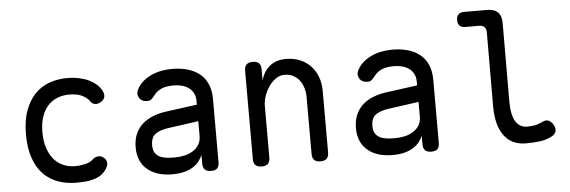

<svg xmlns="http://www.w3.org/2000/svg" viewBox="-48 -881 3096 1042"><g transform="rotate(-5 1500.0 -360.0)"><path d="M80 -274Q80 -351 100 -405Q120 -459 153.5 -493.5Q187 -528 232 -544Q277 -560 327 -560Q365 -560 395 -553.5Q425 -547 447.5 -536Q470 -525 486 -511Q502 -497 511 -482Q525 -459 521.5 -442Q518 -425 501 -415Q483 -404 467 -407Q451 -410 442 -425Q431 -442 404 -456Q377 -470 333 -470Q297 -470 267 -458Q237 -446 215.5 -422Q194 -398 182 -362.5Q170 -327 170 -279Q170 -230 182.5 -192.5Q195 -155 216.5 -130Q238 -105 268 -92.5Q298 -80 332 -80Q358 -80 386 -86.5Q414 -93 429 -108Q441 -120 458.5 -122Q476 -124 493 -110Q499 -104 502.5 -96.5Q506 -89 506 -80Q506 -71 501 -60.5Q496 -50 486 -38Q473 -22 455 -12.5Q437 -3 416.5 2Q396 7 374 8.5Q352 10 330 10Q275 10 229 -7Q183 -24 150 -58.5Q117 -93 98.5 -147Q80 -201 80 -274Z M1018 -355V-375Q1018 -400 1008.5 -418Q999 -436 983 -447.5Q967 -459 946 -464.5Q925 -470 901 -470Q862 -470 836.5 -459.5Q811 -449 794 -427Q788 -419 783 -413.5Q778 -408 773.5 -404.5Q769 -401 764 -399.5Q759 -398 753 -398Q721 -398 708 -420.5Q695 -443 709 -468Q722 -492 743 -509.5Q764 -527 790 -538.5Q816 -550 844.5 -555Q873 -560 901 -560Q945 -560 983 -549.5Q1021 -539 1049 -517Q1077 -495 1092.5 -460.5Q1108 -426 1108 -378V-34Q1108 -11 1097.5 -0.5Q1087 10 1064 10Q1041 10 1030 -1Q1019 -12 1019 -35V-80Q1012 -64 1000 -48Q988 -32 968.5 -19Q949 -6 920.5 2Q892 10 852 10Q812 10 778.5 0Q745 -10 720 -30Q695 -50 681 -80.5Q667 -111 667 -152Q667 -195 681 -226.5Q695 -258 719.5 -279.5Q744 -301 777 -314Q810 -327 848 -332ZM1018 -265 853 -242Q808 -236 782.5 -218Q757 -200 757 -155Q757 -131 766.5 -116Q776 -101 792 -93Q808 -85 829 -82.5Q850 -80 874 -80Q902 -80 928 -86Q954 -92 974 -105Q994 -118 1006 -137.5Q1018 -157 1018 -185Z M1385 -316V-35Q1385 -12 1374 -1Q1363 10 1340 10Q1317 10 1306 -1Q1295 -12 1295 -35V-515Q1295 -538 1306 -549Q1317 -560 1340 -560Q1363 -560 1374 -549Q1385 -538 1385 -515V-456Q1399 -504 1433 -532Q1467 -560 1522 -560Q1562 -560 1595.5 -546.5Q1629 -533 1653.5 -508Q1678 -483 1691.5 -448Q1705 -413 1705 -370V-35Q1705 -12 1694 -1Q1683 10 1660 10Q1637 10 1626 -1Q1615 -12 1615 -35V-344Q1615 -370 1608 -393.5Q1601 -417 1587.5 -435Q1574 -453 1554 -464Q1534 -475 1507 -475Q1480 -475 1457.5 -459Q1435 -443 1419 -419.5Q1403 -396 1394 -368Q1385 -340 1385 -316Z M2218 -355V-375Q2218 -400 2208.5 -418Q2199 -436 2183 -447.5Q2167 -459 2146 -464.5Q2125 -470 2101 -470Q2062 -470 2036.5 -459.5Q2011 -449 1994 -427Q1988 -419 1983 -413.5Q1978 -408 1973.5 -404.5Q1969 -401 1964 -399.5Q1959 -398 1953 -398Q1921 -398 1908 -420.5Q1895 -443 1909 -468Q1922 -492 1943 -509.5Q1964 -527 1990 -538.5Q2016 -550 2044.5 -555Q2073 -560 2101 -560Q2145 -560 2183 -549.5Q2221 -539 2249 -517Q2277 -495 2292.5 -460.5Q2308 -426 2308 -378V-34Q2308 -11 2297.5 -0.5Q2287 10 2264 10Q2241 10 2230 -1Q2219 -12 2219 -35V-80Q2212 -64 2200 -48Q2188 -32 2168.5 -19Q2149 -6 2120.5 2Q2092 10 2052 10Q2012 10 1978.5 0Q1945 -10 1920 -30Q1895 -50 1881 -80.5Q1867 -111 1867 -152Q1867 -195 1881 -226.5Q1895 -258 1919.5 -279.5Q1944 -301 1977 -314Q2010 -327 2048 -332ZM2218 -265 2053 -242Q2008 -236 1982.5 -218Q1957 -200 1957 -155Q1957 -131 1966.5 -116Q1976 -101 1992 -93Q2008 -85 2029 -82.5Q2050 -80 2074 -80Q2102 -80 2128 -86Q2154 -92 2174 -105Q2194 -118 2206 -137.5Q2218 -157 2218 -185Z M2709 -224Q2709 -152 2730.5 -116Q2752 -80 2794 -80Q2814 -80 2833 -83Q2852 -86 2875 -97Q2895 -108 2910.5 -102.5Q2926 -97 2937 -78Q2949 -58 2944.5 -41.5Q2940 -25 2921 -15Q2891 1 2856 5.5Q2821 10 2779 10Q2743 10 2713.5 -3Q2684 -16 2663 -42.5Q2642 -69 2630.5 -110Q2619 -151 2619 -207L2620 -608Q2620 -628 2610 -638Q2600 -648 2580 -648H2506Q2486 -648 2475.5 -658.5Q2465 -669 2465 -689Q2465 -709 2475.5 -719.5Q2486 -730 2506 -730H2630Q2671 -730 2690.5 -710.5Q2710 -691 2710 -650Z"/></g></svg>

Font: Maple Mono Normal
Style: Regular
Weight: 400
Monospace: yes
Designer: subframe7536
Version: Version 7.000